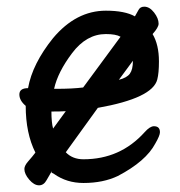

<svg xmlns="http://www.w3.org/2000/svg" viewBox="-20 -524 540 575"><path d="M97 31Q82 31 67.5 14Q53 -3 53 -18Q53 -28 65 -41.5Q77 -55 86 -67Q57 -125 57 -207Q38 -223 38 -241Q38 -260 64 -260Q77 -333 139 -410Q208 -492 297 -492Q354 -492 384 -475Q390 -485 395 -494.5Q400 -504 412 -504Q428 -504 441.5 -486.5Q455 -469 455 -453Q455 -442 437 -422Q456 -390 456 -340Q456 -305 451 -286Q437 -230 273 -201L177 -68Q197 -47 230 -47Q340 -47 413 -128Q429 -146 441 -146Q459 -146 459 -128Q459 -118 445 -94Q417 -41 333 3Q289 24 230 24Q180 24 142 -3Q134 -7 134 -8L136 -13Q128 0 119.5 15.5Q111 31 97 31ZM139 -139 177 -191Q161 -190 134 -190Q134 -157 139 -139ZM142 -258H150Q196 -258 229 -262L341 -414Q327 -422 297 -422Q239 -422 196 -365Q153 -308 142 -258ZM336 -285Q360 -291 369 -303.5Q378 -316 378 -341V-342Z"/></svg>

Font: LXGW WenKai Mono Medium
Style: Regular
Weight: 500
Monospace: yes
Designer: LXGW / Fontworks Inc.
Foundry: LXGW / Fontworks Inc.
Version: Version 1.520; June 14, 2025